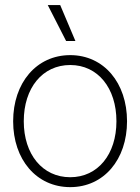

<svg xmlns="http://www.w3.org/2000/svg" viewBox="-20 -748 567 777"><path d="M264.2 9.3C400.4 9.3 494.1 -102.5 494.1 -257.3C494.1 -412.6 400.4 -524.9 264.2 -524.9C127.4 -524.9 33.2 -412.6 33.2 -257.3C33.2 -102.5 127.4 9.3 264.2 9.3ZM264.2 -30.8C151.9 -30.8 76.2 -123.5 76.2 -257.3C76.2 -392.1 151.9 -484.9 264.2 -484.9C376 -484.9 451.2 -391.6 451.2 -257.3C451.2 -123.5 376 -30.8 264.2 -30.8ZM247.6 -582H285.2L223.6 -727.5H173.3Z"/></svg>

Font: Raveo Display Display ExLight
Style: Regular
Weight: 200
Designer: Jakub Foglar, Rasmus Andersson (Inter)
Foundry: Jakubfoglar.com
Version: Version 1.100;Glyphs 3.2.3 (3260)